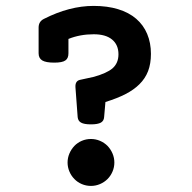

<svg xmlns="http://www.w3.org/2000/svg" viewBox="-20 -610 640 641"><path d="M327.6 -218.8Q326.7 -206.5 316.9 -200.7Q306.2 -194.8 283.7 -194.8Q260.7 -194.8 250.5 -200.7Q240.7 -206.1 239.3 -218.8L231.9 -318.4Q230.5 -339.4 246.6 -343.3L293.5 -353.5Q336.4 -365.7 355 -381.3Q375.5 -398.9 375.5 -428.7Q375.5 -460.4 354.2 -478Q333 -495.6 293 -495.6Q247.1 -495.6 208.5 -480V-432.1Q208.5 -415 198.2 -408.2Q188 -400.9 161.1 -400.9Q133.3 -400.9 121.1 -408.2Q108.9 -415.5 108.9 -432.1V-518.1Q108.9 -538.1 126.5 -546.9Q211.9 -590.3 292.5 -590.3Q338.4 -590.3 374.3 -579.3Q410.2 -568.4 434.6 -547.4Q459 -526.4 471.4 -496.6Q483.9 -466.8 483.9 -430.2Q483.9 -397.5 474.4 -372.6Q464.8 -347.7 445.3 -328.6Q427.2 -310.5 399.4 -296.1Q371.6 -281.7 332 -269.5ZM228.5 -123Q238.8 -133.8 253.2 -139.9Q267.6 -146 283.7 -146Q299.3 -146 313.7 -139.9Q328.1 -133.8 338.9 -123Q349.6 -111.8 355.7 -97.4Q361.8 -83 361.8 -67.4Q361.8 -51.8 355.7 -37.4Q349.6 -22.9 338.9 -12.2Q328.1 -1.5 313.7 4.6Q299.3 10.7 283.7 10.7Q267.6 10.7 253.2 4.6Q238.8 -1.5 228.5 -12.2Q217.8 -22.9 211.7 -37.4Q205.6 -51.8 205.6 -67.4Q205.6 -83 211.7 -97.4Q217.8 -111.8 228.5 -123Z"/></svg>

Font: Courier Prime SemiBold
Style: Regular
Weight: 600
Designer: Alan Dague-Greene
Foundry: Quote-Unquote Apps
Version: Version 1.202